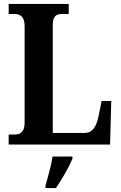

<svg xmlns="http://www.w3.org/2000/svg" viewBox="-20 -734 612 975"><path d="M24 0H539L545 -221H496L481 -146C469 -88 449 -59 409 -59H248V-605C248 -650 262 -663 297 -663H329V-714H24V-663H53C82 -663 105 -650 105 -602V-110C105 -64 82 -51 58 -51H24ZM211 208V221H264C293 178 332 113 348 71V61H247C240 106 223 167 211 208Z"/></svg>

Font: Noto Serif Devanagari Condensed
Style: Bold
Weight: 700
Width: 3
Designer: Universal Thirst, Indian Type Foundry and the Monotype Design Team
Foundry: Monotype Imaging Inc.
Version: Version 2.004